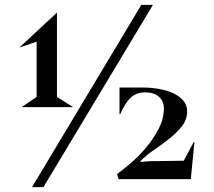

<svg xmlns="http://www.w3.org/2000/svg" viewBox="-20 -739 884 792"><path d="M159 33H112L563 -719H611ZM62 -545 215 -687V-339L282 -297H69L131 -339V-567L63 -544ZM463 -21Q485 -37 518 -65Q551 -93 581.5 -129Q612 -165 634 -207Q656 -249 656 -292Q656 -322 635.5 -340Q615 -358 579 -358Q541 -358 517.5 -334.5Q494 -311 476 -268H473V-378H568Q603 -378 636.5 -372Q670 -366 695.5 -354Q721 -342 736.5 -323.5Q752 -305 752 -280Q752 -246 730.5 -218.5Q709 -191 678.5 -167Q648 -143 615 -120.5Q582 -98 559 -74L561 -71L595 -74L738 -76L779 -153H782L767 0H469Z"/></svg>

Font: Bluu Next Cyrillic
Style: Bold
Weight: 700
Designer: Igor Stepanchenko
Foundry: Igor Stepanchenko
Version: Version 1.000